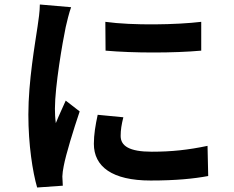

<svg xmlns="http://www.w3.org/2000/svg" viewBox="-20 -795 1040 853"><path d="M448 -698 449 -570C573 -559 752 -559 874 -570V-698C767 -685 570 -681 448 -698ZM414 -285C404 -239 397 -197 397 -156C397 -55 478 7 649 7C761 7 841 -1 905 -13L902 -147C816 -129 743 -121 654 -121C554 -121 516 -147 516 -191C516 -218 520 -242 528 -274L414 -285ZM157 -775C157 -744 151 -706 147 -678C136 -602 106 -435 106 -286C106 -152 125 -31 145 38L259 30C258 16 258 0 257 -11C257 -21 260 -43 263 -57C273 -110 306 -217 334 -300L272 -348C258 -316 242 -283 228 -248C225 -269 224 -293 224 -312C224 -411 258 -609 272 -675C276 -693 288 -743 296 -763Z"/></svg>

Font: Source Han Sans SC Bold
Style: Regular
Weight: 700
Designer: Ryoko NISHIZUKA (kana & ideographs); Paul D. Hunt (Latin, Greek & Cyrillic); Wenlong ZHANG (bopomofo); Sandoll Communica
Foundry: Adobe Systems Incorporated
Version: Version 1.001;PS 1.001;hotconv 1.0.78;makeotf.lib2.5.61930